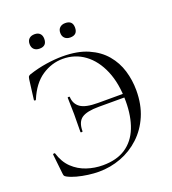

<svg xmlns="http://www.w3.org/2000/svg" viewBox="-145 -908 921 1029"><g transform="rotate(-20 315.0 -393.5)"><path d="M243 12Q215.4 12 182.7 7.7Q150 3.4 120.1 -4.6Q90.2 -12.6 69.4 -23.8Q60.6 -28.6 58.4 -32.8Q56.2 -37 55.2 -47L43 -158.8Q43 -161.6 48.5 -162.7Q54 -163.8 55 -160.6Q71.2 -107.4 105.1 -75.1Q139 -42.8 183.5 -28Q228 -13.2 275 -13.2Q354.2 -13.2 405.4 -47.3Q456.6 -81.4 481.6 -144.8Q506.6 -208.2 506.6 -294Q506.6 -396 475.3 -469.7Q444 -543.4 389.7 -583.2Q335.4 -623 266 -623Q202.4 -623 146.7 -585.8Q91 -548.6 57 -467Q56 -463.2 51 -464.2Q46 -465.2 46 -468L60.2 -580Q62.2 -592 64.2 -596Q66.2 -600 75.2 -604Q126.8 -621 176.6 -628.5Q226.4 -636 269 -636Q355 -636 414.3 -610Q473.6 -584 510.3 -540.5Q547 -497 563.4 -442.5Q579.8 -388 579.8 -330Q579.8 -248.8 552.5 -185.4Q525.2 -122 477.7 -77.8Q430.2 -33.6 369.6 -10.8Q309 12 243 12ZM221.8 -221.8Q221.8 -259.8 222.3 -280.4Q222.8 -301 222.8 -323Q222.8 -347.2 221.7 -369.7Q220.6 -392.2 220.6 -417.8Q220.6 -420.6 226.6 -420.6Q232.6 -420.6 232.6 -417.8Q234.2 -378.2 263.6 -357.2Q293 -336.2 363.4 -336.2H546.2V-315.4H360Q292.2 -315.4 262.9 -295.2Q233.6 -275 233.6 -221.8Q233.6 -219 227.7 -219Q221.8 -219 221.8 -221.8ZM169.8 -716.6Q149.6 -716.6 138.2 -727.5Q126.8 -738.4 126.8 -758Q126.8 -777.2 138.2 -788Q149.6 -798.8 169.8 -798.8Q189.2 -798.8 199.9 -788Q210.6 -777.2 210.6 -758Q210.6 -716.6 169.8 -716.6ZM344.6 -716.6Q325.2 -716.6 313.5 -727.5Q301.8 -738.4 301.8 -758Q301.8 -777.2 313.5 -787.9Q325.2 -798.6 344.6 -798.6Q386.2 -798.6 386.2 -758Q386.2 -716.6 344.6 -716.6Z"/></g></svg>

Font: Cormorant Garamond Light
Style: Regular
Weight: 300
Designer: Christian Thalmann (Catharsis Fonts)
Foundry: Catharsis Fonts
Version: Version 4.001